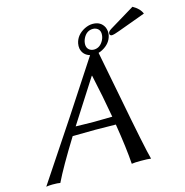

<svg xmlns="http://www.w3.org/2000/svg" viewBox="-119 -942 1019 1057"><g transform="rotate(-15 390.5 -414.0)"><path d="M729.5 -831.1Q768.1 -810.1 780.8 -778.8L624 -721.2Q593.3 -709.5 579.6 -709Q566.4 -710.4 567.9 -724.1Q569.8 -734.4 585.4 -743.7Q586.9 -744.6 587.4 -745.1ZM487.8 -770Q450.7 -770 432.1 -731.9Q427.7 -722.7 425.8 -713.9Q418.5 -678.2 442.9 -663.6Q452.6 -658.2 463.9 -658.2Q499.5 -658.2 519 -695.3Q523.9 -705.1 525.9 -713.9Q534.2 -752.9 505.9 -766.1Q497.6 -770 487.8 -770ZM388.7 -713.9Q398.4 -760.3 446.8 -785.2Q470.7 -796.9 493.2 -796.9Q539.6 -796.9 558.1 -759.3Q567.4 -737.8 563 -713.9Q553.2 -668 505.9 -643.1Q494.6 -637.2 483.9 -634.3Q500 -555.7 534.7 -373.5Q594.7 -59.6 612.3 2.9Q595.2 0 553.2 0Q520 0 502.4 2.9Q496.6 -86.4 473.6 -228.5Q402.3 -230 356.9 -230Q299.3 -230 227.5 -228.5Q134.3 -78.1 95.2 2.9Q83 0 50.8 0Q27.3 0.5 15.1 2.9Q255.4 -356 435.5 -634.3Q396.5 -646 388.2 -684.1Q385.7 -699.2 388.7 -713.9ZM465.8 -275.4Q444.8 -396 417 -522H415L257.3 -275.9Q270.5 -275.9 300.8 -274.9Q344.2 -273.9 361.3 -273.9Q404.3 -273.9 465.8 -275.4Z"/></g></svg>

Font: Linux Biolinum Slanted O
Style: Slanted
Weight: 400
Designer: Philipp H. Poll
Foundry: Philipp H. Poll
Version: Version 1.0.4